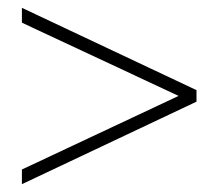

<svg xmlns="http://www.w3.org/2000/svg" viewBox="-20 -470 552 491"><path d="M449 -219 36 -412V-450L482.5 -239.5V-210L36 1V-36.5L449 -230.5Z"/></svg>

Font: Newsreader 16pt Light
Style: Regular
Weight: 300
Designer: Hugues Gentile
Foundry: Production Type
Version: Version 1.003